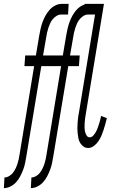

<svg xmlns="http://www.w3.org/2000/svg" viewBox="-72 -755 592 990"><path d="M-52 215 -49 160Q-37 160 -25 153Q-13 146 -5 135.5Q3 125 8.5 113.5Q14 102 18 90Q22 78 24.5 66Q27 54 29 41L104 -414H54L58 -469H113L130 -570Q133 -588 137 -605.5Q141 -623 147 -640Q153 -657 162 -673.5Q171 -690 183.5 -704Q196 -718 212.5 -726.5Q229 -735 247 -735H282L279 -680H243Q231 -680 219.5 -673Q208 -666 199.5 -655.5Q191 -645 186 -633.5Q181 -622 177 -610Q173 -598 170.5 -586Q168 -574 166 -561L150 -469H236L232 -414H141L64 50Q61 68 57.5 85.5Q54 103 47.5 120Q41 137 32.5 153.5Q24 170 11.5 184Q-1 198 -18 206.5Q-35 215 -52 215ZM87 215 90 160Q102 160 114 153Q126 146 134 135.5Q142 125 147.5 113.5Q153 102 157 90Q161 78 163.5 66Q166 54 168 41L243 -414H193L197 -469H252L269 -570Q272 -588 276 -605.5Q280 -623 286 -640Q292 -657 301 -673.5Q310 -690 322.5 -704Q335 -718 351.5 -726.5Q368 -735 386 -735H421L418 -680H382Q370 -680 358.5 -673Q347 -666 338.5 -655.5Q330 -645 325 -633.5Q320 -622 316 -610Q312 -598 309.5 -586Q307 -574 305 -561L289 -469H339L335 -414H280L203 50Q200 68 196.5 85.5Q193 103 186.5 120Q180 137 171.5 153.5Q163 170 150.5 184Q138 198 121 206.5Q104 215 87 215ZM383 8Q369 8 359 1Q349 -6 342 -17Q335 -28 332.5 -41Q330 -54 328.5 -66.5Q327 -79 327 -92.5Q327 -106 328 -119.5Q329 -133 330.5 -147Q332 -161 335 -174L418 -680H361L365 -735H464L370 -165Q368 -154 366.5 -142.5Q365 -131 364.5 -120Q364 -109 364 -98Q364 -87 366.5 -76.5Q369 -66 374.5 -56.5Q380 -47 391 -47Q401 -47 409 -56Q417 -65 422.5 -75Q428 -85 431.5 -95Q435 -105 438.5 -115.5Q442 -126 444.5 -136Q447 -146 449 -157L479 -146Q475 -130 471 -115Q467 -100 462 -85Q457 -70 451 -55.5Q445 -41 435.5 -27Q426 -13 412 -2.5Q398 8 383 8Z"/></svg>

Font: Iosevka Term Curly Light
Style: Italic
Weight: 300
Italic angle: -9°
Designer: Belleve Invis
Foundry: Belleve Invis
Version: Version 32.3.0